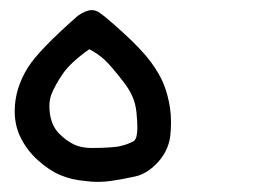

<svg xmlns="http://www.w3.org/2000/svg" viewBox="-20 -177 540 376"><path d="M8.8 40.5Q8.8 -3.4 34.7 -44.9Q55.7 -78.6 132.3 -146Q148.4 -157.2 159.7 -157.2Q166 -157.2 172.4 -153.8Q185.1 -146 221.4 -112.8Q257.8 -79.6 275.4 -55.7Q293 -31.7 301 -11.2Q309.1 9.3 313 34.7Q314.9 48.3 314.9 62Q314.9 75.7 313.5 88.9Q309.6 120.6 285.6 144.5Q266.6 163.6 245.1 168.5Q223.6 173.3 198.2 177.2Q185.1 179.2 171.6 179.2Q158.2 179.2 145 177.2Q120.6 175.3 98.4 166Q76.2 156.7 54.2 136.7Q31.7 116.7 19 89.4Q8.8 67.4 8.8 40.5ZM76.7 31.2Q76.7 39.1 78.1 47.9Q82 70.8 96.2 85Q110.4 99.1 125 106Q139.6 112.8 159.2 112.8Q178.7 112.8 192.6 111.8Q206.5 110.8 211.9 109.9Q217.3 108.9 222.2 107.4Q232.4 104.5 242.2 99.1Q249 93.8 249 73.2Q249 61 247.3 43.5Q245.6 25.9 239 11.2Q232.4 -3.4 220.7 -18.1Q197.3 -48.3 184.6 -60.1Q171.9 -71.8 154.8 -80.6Q117.7 -54.2 102.8 -32.2Q87.9 -10.3 80.6 7.8Q76.7 18.6 76.7 31.2Z"/></svg>

Font: Bakudai
Style: Medium
Weight: 500
Version: Version 1.48